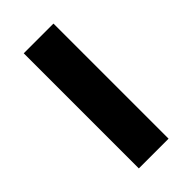

<svg xmlns="http://www.w3.org/2000/svg" viewBox="-180 -595 644 644"><g transform="rotate(-45 142.5 -273.0)"><path d="M213 0H72V-546H213Z"/></g></svg>

Font: Noto Sans Gujarati UI SemiCondensed
Style: Bold
Weight: 700
Width: 4
Designer: Jelle Bosma - Monotype Design Team, Universal Thirst
Foundry: Monotype Imaging Inc.
Version: Version 2.106; ttfautohint (v1.8.4.7-5d5b)